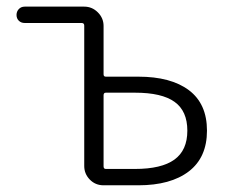

<svg xmlns="http://www.w3.org/2000/svg" viewBox="-20 -553 686 573"><path d="M289.1 0Q264.6 0 248 -17.1Q231.4 -34.2 231.4 -57.6V-476.6Q231.4 -484.4 223.6 -484.4H53.7Q43 -484.4 36.1 -491.2Q29.3 -498 29.3 -508.3Q29.3 -518.6 36.1 -525.9Q43 -533.2 53.7 -533.2H231.4Q254.9 -533.2 272 -516.1Q289.1 -499 289.1 -475.6V-331.1Q289.1 -324.2 295.9 -324.2H392.6Q490.2 -324.2 543.9 -283.7Q597.7 -243.2 597.7 -163.1Q597.7 -83 543.5 -41.5Q489.3 0 392.6 0ZM289.1 -56.6Q289.1 -48.8 295.9 -48.8H382.8Q461.9 -48.8 500.5 -76.7Q539.1 -104.5 539.1 -163.1Q539.1 -221.7 501 -249Q462.9 -276.4 382.8 -276.4H295.9Q289.1 -276.4 289.1 -268.6Z"/></svg>

Font: irohamaru Light
Style: Regular
Weight: 200
Designer: [Source Han Sans]
Ryoko NISHIZUKA  (kana & ideographs); Paul D. Hunt (Latin, Greek & Cyrillic); Wenlong ZHANG  (bopomofo
Version: Version 1.01